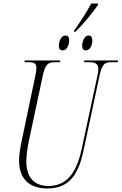

<svg xmlns="http://www.w3.org/2000/svg" viewBox="-20 -1056 688 1086"><path d="M400 -884 398 -876H406C452 -919 503 -984 534 -1028L535 -1036H496C467 -981 430 -927 400 -884ZM335 -771C359 -771 371 -802 371 -828C371 -849 363 -855 350 -855C324 -855 313 -819 313 -799C313 -776 322 -771 335 -771ZM466 -771C490 -771 502 -802 502 -826C502 -849 494 -855 481 -855C456 -855 445 -819 445 -799C445 -776 454 -771 466 -771ZM248 10C375 10 425 -74 453 -207L541 -619C557 -698 574 -704 612 -704H646L648 -714H457L455 -704H485C516 -704 536 -699 536 -663C536 -652 534 -639 529 -618L442 -213C418 -105 374 -4 254 -4C173 -4 129 -54 129 -142C129 -167 133 -213 145 -267L220 -619C235 -693 251 -704 289 -704H319L321 -714H120L118 -704H145C173 -704 186 -696 186 -673C186 -664 184 -645 178 -618L104 -266C93 -217 88 -176 88 -147C88 -47 143 10 248 10Z"/></svg>

Font: Noto Serif Display ExtraCondensed ExtraLight
Style: Italic
Weight: 200
Width: 2
Italic angle: -12°
Designer: Monotype Design Team
Foundry: Monotype Imaging Inc.
Version: Version 2.009